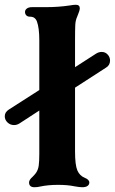

<svg xmlns="http://www.w3.org/2000/svg" viewBox="-75 -776 482 806"><path d="M47 -10Q47 -16 51 -22Q55 -28 61 -33Q71 -43 76 -50Q85 -63 87.5 -80.5Q90 -98 90 -130V-312L7 -258Q-4 -251 -16 -251Q-32 -251 -43.5 -262Q-55 -273 -55 -288Q-55 -305 -38 -316L90 -398V-606Q90 -659 80 -686Q76 -696 69 -701Q62 -706 50 -706Q41 -706 35.5 -711.5Q30 -717 30 -726Q30 -734 37.5 -740Q45 -746 60 -746H118Q170 -746 217 -753Q234 -756 243 -756Q260 -756 260 -741Q260 -732 249 -706Q242 -691 241 -671.5Q240 -652 240 -606V-494L327 -550Q339 -558 352 -558Q367 -558 377 -547Q387 -536 387 -522Q387 -502 370 -492L240 -408V-140Q240 -83 250 -60Q260 -38 280 -30Q300 -22 300 -10Q300 -1 292.5 4.5Q285 10 270 10Q259 10 237 6Q209 0 169 0Q127 0 94 7Q82 10 70 10Q47 10 47 -10Z"/></svg>

Font: Raigarh
Style: Bold
Weight: 700
Designer: jaikishan Patel
Foundry: MagicType
Version: Version 1.000